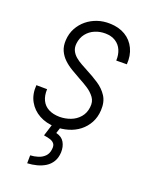

<svg xmlns="http://www.w3.org/2000/svg" viewBox="-142 -615 716 909"><g transform="rotate(20 216.5 -160.5)"><path d="M298.8 -133.8Q302.7 -162.6 287.8 -182.9Q272.9 -203.1 250 -217.8Q227.1 -232.4 205.6 -243.7Q182.1 -256.8 159.4 -270.3Q136.7 -283.7 118.7 -300.8Q100.6 -317.9 90.3 -340.6Q80.1 -363.3 82 -393.6Q84 -426.8 98.6 -453.9Q113.3 -481 136.5 -500Q159.7 -519 189.2 -529.1Q218.8 -539.1 252 -538.1Q297.4 -537.1 330.1 -517.6Q362.8 -498 379.4 -463.1Q396 -428.2 392.6 -384.3L339.4 -383.8Q340.8 -413.1 330.8 -436.3Q320.8 -459.5 299.8 -472.9Q278.8 -486.3 249 -486.8Q220.2 -487.3 195.6 -476.8Q170.9 -466.3 154.5 -445.6Q138.2 -424.8 134.8 -396Q132.3 -375 139.9 -359.4Q147.5 -343.8 161.4 -332Q175.3 -320.3 192.1 -311Q209 -301.8 224.1 -293.5Q257.3 -276.4 287.6 -256.6Q317.9 -236.8 336.2 -208.5Q354.5 -180.2 352.1 -137.7Q350.1 -102.1 335 -74.2Q319.8 -46.4 295.4 -27.3Q271 -8.3 239.7 1Q208.5 10.3 174.8 9.8Q128.9 8.8 93.8 -10.5Q58.6 -29.8 39.6 -64Q20.5 -98.1 23.9 -145L78.1 -144.5Q76.7 -111.8 87.9 -88.9Q99.1 -65.9 121.8 -54Q144.5 -42 177.7 -41.5Q206.1 -41.5 232.7 -51.5Q259.3 -61.5 277.3 -82.5Q295.4 -103.5 298.8 -133.8ZM158.7 3.4H200.2L189.9 35.6Q219.2 42.5 231.4 64Q243.7 85.4 242.7 114.3Q241.2 142.1 229.5 161.4Q217.8 180.7 199 192.4Q180.2 204.1 157 210.2Q133.8 216.3 109.4 217.3L109.9 177.2Q129.4 176.3 148.4 170.4Q167.5 164.6 181.2 151.1Q194.8 137.7 197.3 115.2Q200.2 95.7 191.9 85.9Q183.6 76.2 169.2 72.3Q154.8 68.4 139.2 65.9Z"/></g></svg>

Font: Roboto Condensed Light
Style: Italic
Weight: 300
Italic angle: -12°
Designer: Christian Robertson
Foundry: Google
Version: Version 3.0; 2020